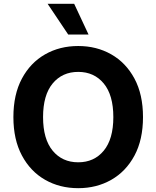

<svg xmlns="http://www.w3.org/2000/svg" viewBox="-20 -979 822 1009"><path d="M731.5 -363.6Q731.5 -244.7 686.6 -161.2Q641.7 -77.8 564.6 -33.9Q487.6 9.9 391 9.9Q294 9.9 217 -34.1Q139.9 -78.1 95.2 -161.8Q50.4 -245.4 50.4 -363.6Q50.4 -482.6 95.2 -566.1Q139.9 -649.5 217 -693.4Q294 -737.2 391 -737.2Q487.6 -737.2 564.6 -693.4Q641.7 -649.5 686.6 -566.1Q731.5 -482.6 731.5 -363.6ZM575.6 -363.6Q575.6 -479.4 525.2 -540.3Q474.8 -601.2 391 -601.2Q307.2 -601.2 256.7 -540.3Q206.3 -479.4 206.3 -363.6Q206.3 -248.2 256.7 -187.1Q307.2 -126.1 391 -126.1Q474.8 -126.1 525.2 -187.1Q575.6 -248.2 575.6 -363.6ZM445.3 -797.6H338.4L230.1 -959.2H369.7Z"/></svg>

Font: Inter UI
Style: Bold
Weight: 700
Designer: Rasmus Andersson
Foundry: rsms
Version: 3.2;8d6f07862